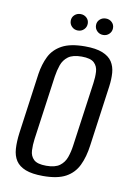

<svg xmlns="http://www.w3.org/2000/svg" viewBox="-75 -669 503 726"><g transform="rotate(10 176.5 -306.0)"><path d="M141.3 7.3Q99.2 7.3 73.9 -2.6Q48.6 -12.5 36.4 -31.1Q24.3 -49.7 22.6 -76.6Q20.9 -103.6 25.4 -138L57.4 -369.4Q63.2 -407.7 78.1 -437.9Q93 -468 125 -485.5Q156.9 -503 213.3 -503Q255.3 -503 280.6 -492.8Q305.9 -482.6 317.8 -464.5Q329.6 -446.3 331.4 -422.2Q333.2 -398 329.3 -369.4L297.3 -138.2Q291.3 -92.4 275.5 -59.8Q259.7 -27.1 228.1 -9.9Q196.5 7.3 141.3 7.3ZM146.5 -32.9Q180.7 -32.9 198.2 -46Q215.8 -59.2 223.2 -80.5Q230.6 -101.7 233.7 -124.8L268.2 -371.6Q271.6 -395 270.4 -415.7Q269.3 -436.5 255.5 -449.7Q241.7 -462.8 207.5 -462.8Q173.3 -462.8 155.7 -449.7Q138.2 -436.5 130.9 -415.7Q123.7 -395 120.2 -371.6L85.8 -124.8Q82.7 -101.7 83.7 -80.5Q84.7 -59.2 98.5 -46Q112.3 -32.9 146.5 -32.9ZM175.6 -557.3Q161.8 -557.3 152.3 -566.6Q142.8 -576 142.8 -589.3Q142.8 -602.7 152.3 -611.5Q161.8 -620.4 175.6 -620.4Q189.3 -620.4 198.7 -611.5Q208.1 -602.7 208.1 -589.3Q208.1 -576 198.7 -566.6Q189.3 -557.3 175.6 -557.3ZM272.6 -557.3Q258.8 -557.3 249.3 -566.6Q239.8 -576 239.8 -589.3Q239.8 -602.7 249.3 -611.5Q258.8 -620.4 272.6 -620.4Q286.3 -620.4 295.7 -611.5Q305.1 -602.7 305.1 -589.3Q305.1 -576 295.7 -566.6Q286.3 -557.3 272.6 -557.3Z"/></g></svg>

Font: Alumni Sans Thin
Style: Italic
Weight: 100
Italic angle: -8°
Designer: Robert E. Leuschke
Foundry: Robert E. Leuschke
Version: Version 1.016